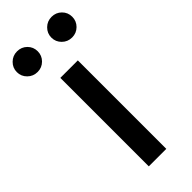

<svg xmlns="http://www.w3.org/2000/svg" viewBox="-290 -784 822 822"><g transform="rotate(-45 120.5 -373.5)"><path d="M67.4 0V-535.6H173.3V0ZM225.6 -622.1Q199.2 -622.1 180.7 -640.4Q162.1 -658.7 162.1 -684.6Q162.1 -710.4 180.7 -728.8Q199.2 -747.1 225.6 -747.1Q252 -747.1 270.3 -729Q288.6 -710.9 288.6 -684.6Q288.6 -658.7 270.3 -640.4Q252 -622.1 225.6 -622.1ZM16.6 -622.1Q-9.8 -622.1 -28.3 -640.4Q-46.9 -658.7 -46.9 -684.6Q-46.9 -710.4 -28.3 -728.8Q-9.8 -747.1 16.6 -747.1Q43 -747.1 61.3 -729Q79.6 -710.9 79.6 -684.6Q79.6 -658.7 61.3 -640.4Q43 -622.1 16.6 -622.1Z"/></g></svg>

Font: Inter 20pt Medium
Style: Regular
Weight: 500
Version: Version 4.001;git-66647c0bb